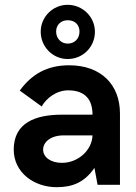

<svg xmlns="http://www.w3.org/2000/svg" viewBox="-20 -767 563 797"><path d="M261 -522C324 -522 374 -572 374 -635C374 -698 322 -747 261 -747C199 -747 149 -697 149 -635C149 -574 198 -522 261 -522ZM261 -586C234 -586 213 -607 213 -636C213 -663 232 -683 261 -683C292 -683 310 -663 310 -636C310 -607 290 -586 261 -586ZM237 -91C191 -91 159 -114 159 -146C159 -177 190 -205 244 -205H364C362 -144 305 -91 237 -91ZM215 10C280 10 330 -9 372 -70L385 0H478V-296C478 -415 400 -496 267 -496C175 -496 112 -459 62 -391L153 -325C172 -359 214 -392 263 -392C334 -392 364 -353 364 -291H237C128 -291 37 -258 37 -146C37 -50 122 10 215 10Z"/></svg>

Font: FREAK Grotesk
Style: Bold
Weight: 700
Designer: La Scuola Open Source
Foundry: La Scuola Open Source
Version: Version 1.000;PS 1.0;hotconv 1.0.72;makeotf.lib2.5.5900